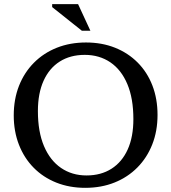

<svg xmlns="http://www.w3.org/2000/svg" viewBox="-20 -891 822 922"><path d="M393 -687Q469.5 -687 532.5 -661.8Q595.5 -636.5 641.2 -590.5Q687 -544.5 711.8 -480.5Q736.5 -416.5 736.5 -339Q736.5 -261.5 711.2 -197.5Q686 -133.5 639.8 -86.8Q593.5 -40 530 -14.5Q466.5 11 389.5 11Q313.5 11 250.2 -14.2Q187 -39.5 141.5 -85.8Q96 -132 71 -196Q46 -260 46 -337Q46 -414.5 71.2 -478.8Q96.5 -543 143 -589.8Q189.5 -636.5 253 -661.8Q316.5 -687 393 -687ZM395.5 -48.5Q465 -48.5 515.5 -80.8Q566 -113 593.2 -173.2Q620.5 -233.5 620.5 -319Q620.5 -418.5 591.5 -487.2Q562.5 -556 509.8 -591.8Q457 -627.5 387 -627.5Q317.5 -627.5 267 -595.5Q216.5 -563.5 189.2 -503Q162 -442.5 162 -357.5Q162 -258.5 191.2 -189.5Q220.5 -120.5 273.2 -84.5Q326 -48.5 395.5 -48.5ZM414 -743.5H373L230.5 -857V-871H355Z"/></svg>

Font: Newsreader 16pt Medium
Style: Regular
Weight: 500
Designer: Hugues Gentile
Foundry: Production Type
Version: Version 1.003